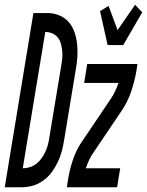

<svg xmlns="http://www.w3.org/2000/svg" viewBox="-63 -790 620 810"><path d="M-43 0 78 -735H141Q168 -734 191 -723.5Q214 -713 229 -694.5Q244 -676 252 -652Q260 -628 262.5 -602.5Q265 -577 263.5 -551Q262 -525 257 -498L207 -196Q203 -172 197 -149.5Q191 -127 180 -104.5Q169 -82 154.5 -62.5Q140 -43 119 -28Q98 -13 75 -6.5Q52 0 29 0ZM33 -80Q48 -80 63.5 -85Q79 -90 91 -99.5Q103 -109 112.5 -122.5Q122 -136 128.5 -150Q135 -164 139 -179Q143 -194 145 -209L195 -511Q198 -527 199.5 -543Q201 -559 199.5 -574.5Q198 -590 194 -605Q190 -620 181.5 -631Q173 -642 159 -648.5Q145 -655 129 -655H128ZM391 -600 359 -743 395 -765 433 -663 507 -770 537 -738 457 -600ZM219 0 224 -33Q231 -76 245.5 -118.5Q260 -161 287 -199L405 -374Q415 -389 423 -406Q431 -423 437 -440H292L305 -520H517L512 -488Q504 -444 489.5 -401.5Q475 -359 449 -321L331 -146Q320 -131 312.5 -114Q305 -97 299 -80H444L431 0Z"/></svg>

Font: Iosevka Term Curly Md Obl
Style: Regular
Weight: 500
Italic angle: -9°
Designer: Belleve Invis
Foundry: Belleve Invis
Version: Version 32.3.0